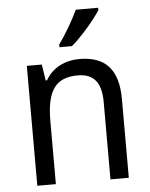

<svg xmlns="http://www.w3.org/2000/svg" viewBox="-54 -904 670 855"><g transform="rotate(-5 281.0 -476.0)"><path d="M417 -849V-859H317C296 -814 261 -754 230 -711V-699H286C331 -737 395 -812 417 -849ZM313 -639C251 -639 193 -612 162 -557H156L145 -629H78V-93H161V-373C161 -503 195 -567 300 -567C373 -567 405 -524 405 -438V-93H487V-445C487 -578 429 -639 313 -639Z"/></g></svg>

Font: Noto Sans Kannada UI SemiCondensed SemiBold
Style: Regular
Weight: 600
Width: 4
Designer: Jelle Bosma - Monotype Design Team
Foundry: Monotype Imaging Inc.
Version: Version 2.006